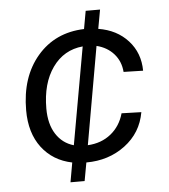

<svg xmlns="http://www.w3.org/2000/svg" viewBox="-51 -655 690 786"><g transform="rotate(-5 294.0 -262.0)"><path d="M207 85 221.2 4.9Q142.6 -11.2 97.2 -71Q51.8 -130.9 51.8 -224.1Q51.8 -360.8 124.5 -446Q197.3 -531.2 316.9 -535.2L330.1 -608.9H389.2L375 -530.8Q450.7 -518.6 496.6 -468Q542.5 -417.5 543 -344.2L462.9 -346.2Q459.5 -390.1 432.4 -420.7Q405.3 -451.2 361.8 -461.9L291 -60.1Q346.7 -63 386 -94.5Q425.3 -126 439.9 -178.2L521 -175.8Q506.3 -91.8 438.5 -41Q370.6 9.8 278.8 9.8L265.1 85ZM134.8 -224.1Q134.8 -160.6 161.1 -119.4Q187.5 -78.1 233.9 -64.9L305.2 -464.8Q227.1 -457.5 180.9 -392.6Q134.8 -327.6 134.8 -224.1Z"/></g></svg>

Font: Hubot Sans
Style: Italic
Weight: 400
Italic angle: -10°
Designer: Deni Anggara
Foundry: GitHub
Version: Version 1.001;gftools[0.9.31]